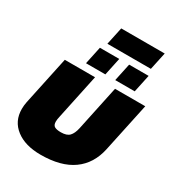

<svg xmlns="http://www.w3.org/2000/svg" viewBox="-236 -1174 1227 1331"><g transform="rotate(30 377.0 -509.0)"><path d="M310 -888 340 -1028H688L658 -888ZM249 -697 279 -838H434L404 -697ZM483 -697 513 -838H669L639 -697ZM293 10Q169 10 95.5 -46.5Q22 -103 22 -200Q22 -228 28 -258L110 -644H352L276 -285Q270 -260 270 -242Q270 -214 286.5 -204.5Q303 -195 337 -195Q384 -195 405 -217Q426 -239 436 -285L512 -644H754L671 -254Q644 -125 549.5 -57.5Q455 10 293 10Z"/></g></svg>

Font: Kanit Black
Style: Italic
Weight: 900
Italic angle: -12°
Designer: Katatrad Team
Foundry: CadsonDemak
Version: Version 2.000; ttfautohint (v1.8.3)